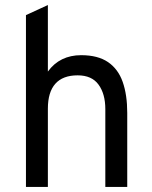

<svg xmlns="http://www.w3.org/2000/svg" viewBox="-20 -742 603 762"><path d="M83 0V-682L170 -722V-458Q193.5 -490.5 226.8 -506.8Q260 -523 302 -523Q368.5 -523 408.8 -495.5Q449 -468 467 -416.8Q485 -365.5 485 -294V0H398V-309Q398 -369 371.2 -406Q344.5 -443 288 -443Q229.5 -443 199.8 -409.8Q170 -376.5 170 -311V0Z"/></svg>

Font: Overpass
Style: Regular
Weight: 400
Designer: Delve Withrington, Dave Bailey, Thomas Jockin
Foundry: Delve Fonts LLC
Version: Version 4.000